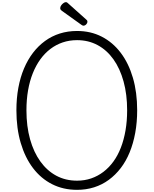

<svg xmlns="http://www.w3.org/2000/svg" viewBox="-20 -1740 1424 1779"><path d="M694 19Q566 19 462.5 -33.5Q359 -86 285.5 -183Q212 -280 172 -415.5Q132 -551 132 -718Q132 -829 150 -926.5Q168 -1024 202.5 -1105.5Q237 -1187 286 -1251Q335 -1315 397.5 -1360.5Q460 -1406 534.5 -1429.5Q609 -1453 694 -1453Q820 -1453 922.5 -1400.5Q1025 -1348 1098.5 -1251Q1172 -1154 1211.5 -1019Q1251 -884 1251 -718Q1251 -607 1233 -509Q1215 -411 1181.5 -329Q1148 -247 1099 -183Q1050 -119 988 -73.5Q926 -28 852 -4.5Q778 19 694 19ZM694 -66Q764 -66 825 -87Q886 -108 938 -147.5Q990 -187 1031 -243.5Q1072 -300 1100 -372.5Q1128 -445 1143 -532Q1158 -619 1158 -718Q1158 -865 1125 -985Q1092 -1105 1031 -1190.5Q970 -1276 884.5 -1322Q799 -1368 694 -1368Q623 -1368 561 -1347Q499 -1326 447 -1286.5Q395 -1247 354 -1190.5Q313 -1134 284 -1061.5Q255 -989 240 -903Q225 -817 225 -718Q225 -570 258.5 -450Q292 -330 354 -244Q416 -158 501.5 -112Q587 -66 694 -66ZM752 -1502Q748 -1502 743.5 -1504.5Q739 -1507 733 -1511L553 -1640Q543 -1648 540.5 -1653Q538 -1658 538 -1665Q538 -1677 546.5 -1689.5Q555 -1702 567.5 -1711Q580 -1720 589 -1720Q597 -1720 601.5 -1717Q606 -1714 611 -1709L781 -1557Q788 -1551 789 -1546Q790 -1541 790 -1537Q790 -1526 778.5 -1514Q767 -1502 752 -1502Z"/></svg>

Font: Playwrite ID
Style: Regular
Weight: 400
Designer: Veronika Burian, José Scaglione
Foundry: TypeTogether
Version: Version 1.002